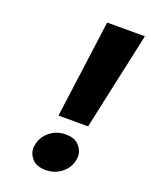

<svg xmlns="http://www.w3.org/2000/svg" viewBox="-139 -801 693 884"><g transform="rotate(20 207.5 -359.5)"><path d="M415 -727 311 -248H166L230 -727ZM196 8Q151 8 129.5 -15.5Q108 -39 108 -67Q108 -75 110 -84Q117 -124 150 -151Q183 -178 228 -178Q272 -178 293.5 -154Q315 -130 315 -101Q315 -93 313 -84Q306 -45 273 -18.5Q240 8 196 8Z"/></g></svg>

Font: Fz Poppins
Style: Bold Italic
Weight: 700
Italic angle: -10°
Designer: Ninad Kale (Devanagari), Jonny Pinhorn (Latin)
Foundry: Indian Type Foundry
Version: Vit hóa bi Vntype.Com & FontZin.Com